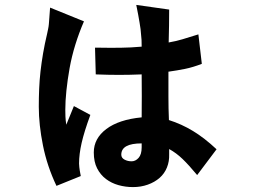

<svg xmlns="http://www.w3.org/2000/svg" viewBox="-20 -689 1040 782"><path d="M557 -105Q474 -105 474 -59Q474 -46 487 -39Q500 -32 516 -32Q532 -32 544.5 -46Q557 -60 557 -89ZM348 -221Q323 -153 312.5 -107Q302 -61 302 -23Q302 -20 303 -8.5Q304 3 309 28L210 68Q172 -12 155 -96.5Q138 -181 138 -254Q138 -291 139.5 -327Q141 -363 145 -398.5Q149 -434 155.5 -472Q162 -510 172 -552Q174 -562 176 -571Q178 -580 179 -591Q180 -602 181 -617.5Q182 -633 184 -658L322 -602Q302 -556 287 -507.5Q272 -459 263.5 -411.5Q255 -364 250.5 -320.5Q246 -277 246 -242Q246 -230 246.5 -215Q247 -200 250 -181L281 -257ZM783 24Q749 -17 723.5 -41.5Q698 -66 669 -82V-60Q670 -32 660 -7Q650 18 630 35.5Q610 53 582 63Q554 73 522 73Q491 73 462.5 65Q434 57 411.5 40Q389 23 375.5 -3.5Q362 -30 362 -68Q362 -125 413 -163.5Q464 -202 557 -211Q558 -297 557 -386Q509 -384 465 -384Q421 -384 370 -386L367 -495Q427 -494 470 -494.5Q513 -495 557 -499Q557 -516 556.5 -526.5Q556 -537 555 -543Q554 -558 552.5 -570.5Q551 -583 548.5 -596.5Q546 -610 543 -628Q540 -646 535 -669L669 -650Q669 -616 668.5 -585Q668 -554 667 -516Q696 -521 723 -529Q750 -537 788 -549L802 -429Q766 -415 734 -408.5Q702 -402 666 -397Q666 -343 666 -295Q666 -247 668 -200Q719 -184 766 -155.5Q813 -127 862 -81Z"/></svg>

Font: NanumGothicCoding
Style: Bold
Weight: 700
Monospace: yes
Designer: Kwon Bruce; Nicolas Noh; Sung-woo Choi; Go-un Cha; Soo-hyun Park;
Foundry: NHN Corporation
Version: Version 2.000;PS 1;hotconv 1.0.49;makeotf.lib2.0.14853